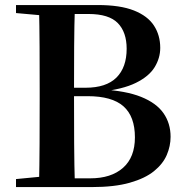

<svg xmlns="http://www.w3.org/2000/svg" viewBox="-20 -761 748 781"><path d="M45.1 0V-32.6L198.2 -47.3H212.6V0ZM138.6 0Q140.6 -87.4 141 -176.6Q141.4 -265.8 141.4 -355.9V-397.6Q141.4 -483.5 141 -569.2Q140.6 -654.9 138.6 -740.5H284.8Q282.1 -656.3 281.6 -570.3Q281.1 -484.2 281.1 -394.5V-373.6Q281.1 -271.4 281.6 -179.8Q282.1 -88.1 284.8 0ZM212.6 0V-35.6H347.1Q432.2 -35.6 480.5 -78.4Q528.8 -121.1 528.8 -202.3Q528.8 -287.4 482.2 -328.6Q435.6 -369.8 336.7 -369.8H212.6V-404.1H327.9Q411.9 -404.1 453.6 -445.4Q495.2 -486.7 495.2 -562.7Q495.2 -630.1 459.2 -667.1Q423.1 -704.1 340.1 -704.1H212.6V-740.5H377.6Q469 -740.5 524.9 -718.3Q580.8 -696.1 606.3 -656.8Q631.8 -617.6 631.8 -566.3Q631.8 -524.8 608.9 -487.5Q586 -450.2 532.6 -423.9Q479.1 -397.5 386.3 -387.6L389.4 -397.3Q491.3 -392.1 553.8 -367Q616.3 -341.9 645.1 -300.5Q673.9 -259.1 673.9 -204.5Q673.9 -166.9 658.4 -130.7Q642.9 -94.5 606.5 -64.9Q570.1 -35.4 507.9 -17.7Q445.8 0 352.9 0ZM45.1 -707.9V-740.5H212.6V-694.2H198.2Z"/></svg>

Font: Noto Serif TC
Style: Regular
Weight: 200
Designer: Ryoko NISHIZUKA 西塚涼子 (kana & ideographs); Frank Grießhammer (Latin, Greek & Cyrillic); Wenlong ZHANG 张文龙 (bopomofo); San
Foundry: Adobe
Version: Version 2.001;hotconv 1.1.0;makeotfexe 2.6.0